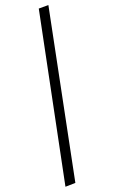

<svg xmlns="http://www.w3.org/2000/svg" viewBox="-169 -798 569 958"><g transform="rotate(-20 115.0 -319.5)"><path d="M0 121 179 -760H230L53 120Z"/></g></svg>

Font: Noto Serif Hebrew ExtraCondensed Medium
Style: Regular
Weight: 500
Width: 2
Designer: Monotype Design Team
Foundry: Monotype Imaging Inc.
Version: Version 2.004; ttfautohint (v1.8.4.7-5d5b)